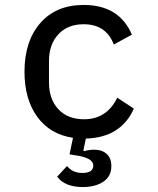

<svg xmlns="http://www.w3.org/2000/svg" viewBox="-20 -548 640 776"><path d="M318 -528Q462 -528 513 -408L440 -368Q409 -450 318 -450Q253 -450 215.5 -409Q178 -368 178 -302V-214Q178 -148 215.5 -107Q253 -66 320 -66Q411 -66 454 -153L521 -109Q469 8 327 12L317 60L320 63Q341 57 361 57Q392 57 411 74Q430 91 430 123Q430 165 397.5 186.5Q365 208 315 208Q242 208 211 166L251 123Q273 151 313 151Q357 151 357 121Q357 90 287 80L261 76L275 9Q182 -5 130.5 -76Q79 -147 79 -258Q79 -382 143 -455Q207 -528 318 -528Z"/></svg>

Font: IBM Plex Mono Text
Style: Regular
Weight: 450
Designer: Mike Abbink, Paul van der Laan, Pieter van Rosmalen
Foundry: Bold Monday
Version: Version 2.000